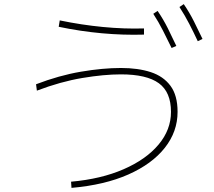

<svg xmlns="http://www.w3.org/2000/svg" viewBox="-20 -870 1040 932"><path d="M940 -670Q920 -713 898.5 -754.5Q877 -796 851 -836L872 -850Q900 -809 921.5 -766Q943 -723 963 -681ZM813 -637Q792 -680 771 -721.5Q750 -763 724 -803L745 -817Q773 -776 794.5 -733Q816 -690 836 -647ZM679 -702Q579 -699 474.5 -708.5Q370 -718 265 -740L270 -771Q376 -749 480 -739Q584 -729 679 -732ZM327 42 325 12Q471 -1 580 -48.5Q689 -96 749.5 -168Q810 -240 810 -327Q810 -423 751 -466Q692 -509 567 -509Q485 -509 380 -491.5Q275 -474 159 -430L155 -461Q267 -504 373 -522Q479 -540 567 -540Q650 -540 711.5 -520Q773 -500 807.5 -453.5Q842 -407 842 -327Q842 -231 780 -152.5Q718 -74 603 -23Q488 28 327 42Z"/></svg>

Font: Murecho ExtraLight
Style: Regular
Weight: 200
Designer: Neil Summerour
Foundry: Positype
Version: Version 1.010; ttfautohint (v1.8.3)